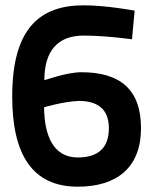

<svg xmlns="http://www.w3.org/2000/svg" viewBox="-20 -692 570 723"><path d="M487 -652C487 -652 379 -672 295 -672C130 -672 26 -585 26 -329C26 -111 101 11 273 11C422 11 511 -63 511 -209C511 -354 434 -420 286 -420C230 -420 147 -389 147 -390C147 -499 196 -558 295 -558C379 -558 477 -544 477 -544ZM276 -312C348 -312 390 -281 390 -209C390 -134 348 -99 273 -99C179 -99 147 -184 146 -288C146 -288 215 -309 276 -312Z"/></svg>

Font: TitilliumText22L
Style: 800 wt
Weight: 800
Designer: Campivisivi
Foundry: Campivisivi
Version: 1.000